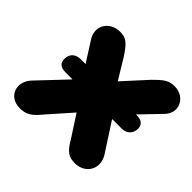

<svg xmlns="http://www.w3.org/2000/svg" viewBox="-166 -865 1059 1059"><g transform="rotate(45 364.0 -335.0)"><path d="M113 10C161 10 189 -6 231 -58L352 -195L433 -70C469 -8 493 10 542 10C625 10 669 -67 626 -138L516 -308H588C633 -308 655 -336 655 -371C655 -402 637 -419 595 -419H591L698 -530C760 -590 718 -680 632 -680C584 -680 561 -659 514 -612L391 -477L317 -599C277 -658 257 -680 208 -680C124 -680 78 -601 126 -532L198 -419H161C121 -419 95 -396 95 -357C95 -323 115 -308 154 -308H207L50 -142C-8 -76 27 10 113 10Z"/></g></svg>

Font: SN Pro Black
Style: Italic
Weight: 900
Italic angle: -9°
Designer: Tobias Whetton
Foundry: Supernotes
Version: Version 1.001;Glyphs 3.2 (3249)